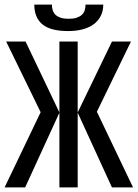

<svg xmlns="http://www.w3.org/2000/svg" viewBox="-25 -820 602 840"><path d="M314.9 -328.1 464.8 -638.2H547.9L398.9 -331.1L557.1 0H464.8L314.9 -327.1V0H234.9V-327.1L85 0H-4.9L152.8 -329.1L2 -638.2H86.9L234.9 -328.1V-638.2H314.9ZM426.8 -799.8Q426.8 -771.5 415.5 -749.8Q404.3 -728 384 -713.4Q363.8 -698.7 335.7 -691.4Q307.6 -684.1 273.9 -684.1Q195.8 -684.1 160.4 -713.6Q125 -743.2 125 -799.8H202.1Q202.1 -786.1 205.8 -774.7Q209.5 -763.2 218 -755.1Q226.6 -747.1 240.5 -742.4Q254.4 -737.8 274.9 -737.8Q295.9 -737.8 310.1 -742.4Q324.2 -747.1 333 -755.1Q341.8 -763.2 345.5 -774.7Q349.1 -786.1 349.1 -799.8ZM0 -638.2Z"/></svg>

Font: Code New Roman
Style: Regular
Weight: 400
Monospace: yes
Designer: Sam Radian
Foundry: Code New Roman
Version: Version 2.00 November 29, 2014